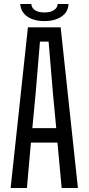

<svg xmlns="http://www.w3.org/2000/svg" viewBox="-20 -936 441 956"><path d="M33 0 119 -800H282L368 0H287L266 -226H134L114 0ZM141 -298H260L244 -467L222 -729H179L157 -466ZM81 -916H136Q137 -897 154 -885.5Q171 -874 201 -874Q231 -874 248.5 -885.5Q266 -897 267 -916H321Q320 -877 287 -854Q254 -831 201 -831Q148 -831 115.5 -854Q83 -877 81 -916Z"/></svg>

Font: Big Shoulders Text
Style: Regular
Weight: 400
Designer: Patric King
Foundry: XO Type Co
Version: Version 1.000; ttfautohint (v1.8.2)